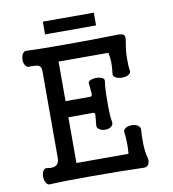

<svg xmlns="http://www.w3.org/2000/svg" viewBox="-90 -905 887 985"><g transform="rotate(-10 354.0 -413.0)"><path d="M153.3 -577.1V-126Q153.3 -97.7 137.7 -87.9Q123 -78.1 91.8 -83Q78.1 -86.9 70.3 -74.2Q62.5 -62.5 62.5 -43Q62.5 -24.4 70.3 -11.7Q78.1 2.9 91.8 1Q156.2 -2.9 304.7 -2.9Q454.1 -2.9 580.1 1Q598.6 1 605.5 -13.7Q613.3 -28.3 605.5 -55.7Q598.6 -80.1 597.7 -123Q596.7 -151.4 599.6 -193.4Q600.6 -208 586.9 -216.8Q574.2 -224.6 555.7 -224.6Q536.1 -224.6 524.4 -216.8Q509.8 -208 512.7 -193.4Q516.6 -165 516.6 -133.8Q516.6 -107.4 514.6 -83H243.2V-321.3H372.1Q380.9 -321.3 381.8 -311.5Q381.8 -303.7 378.9 -278.3L377 -258.8Q374 -243.2 387.7 -234.4Q400.4 -225.6 418.9 -225.6Q437.5 -225.6 449.2 -234.4Q461.9 -243.2 460 -258.8Q453.1 -291 454.1 -365.2Q454.1 -440.4 460 -471.7Q461.9 -482.4 449.2 -489.3Q437.5 -495.1 418.9 -495.1Q400.4 -495.1 387.7 -489.3Q374 -482.4 377 -471.7L378.9 -454.1Q381.8 -426.8 381.8 -418Q380.9 -405.3 372.1 -405.3H243.2V-611.3H502.9Q507.8 -590.8 508.8 -559.6Q508.8 -529.3 504.9 -502Q502 -489.3 516.6 -481.4Q529.3 -473.6 549.8 -473.6Q569.3 -473.6 583 -481.4Q597.7 -489.3 595.7 -502Q590.8 -530.3 591.8 -566.4Q591.8 -605.5 599.6 -645.5V-646.5Q605.5 -676.8 599.6 -684.6Q590.8 -697.3 550.8 -694.3Q446.3 -691.4 301.8 -691.4Q156.2 -691.4 91.8 -694.3Q78.1 -696.3 70.3 -682.6Q62.5 -669.9 62.5 -652.3Q62.5 -634.8 70.3 -623Q78.1 -610.4 91.8 -611.3L97.7 -612.3Q129.9 -612.3 139.6 -607.4Q153.3 -601.6 153.3 -577.1ZM199.2 -827.1V-760.7H464.8V-827.1Z"/></g></svg>

Font: Gungsuh
Style: Regular
Weight: 400
Version: Version 2.21